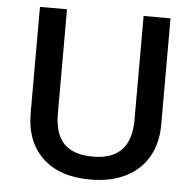

<svg xmlns="http://www.w3.org/2000/svg" viewBox="-52 -767 846 829"><g transform="rotate(5 371.0 -352.0)"><path d="M653.8 -713.9V-252Q653.8 -172.9 619.9 -113.5Q585.9 -54.2 521.7 -22.2Q457.5 9.8 368.2 9.8Q235.4 9.8 161.6 -60.5Q87.9 -130.9 87.9 -253.9V-713.9H205.1V-262.2Q205.1 -173.8 246.1 -131.8Q287.1 -89.8 372.1 -89.8Q537.1 -89.8 537.1 -263.2V-713.9Z"/></g></svg>

Font: Samim Medium FD
Style: Medium-FD
Weight: 500
Foundry: DejaVu fonts team - Redesigned by Saber Rastikerdar
Version: Version 4.0.5